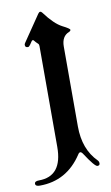

<svg xmlns="http://www.w3.org/2000/svg" viewBox="-122 -566 461 798"><g transform="rotate(-10 109.0 -167.5)"><path d="M-20 166.5Q79.1 166.5 79.1 42.5V-383.3Q79.1 -390.1 75.2 -393.6Q66.9 -400.9 60.5 -409.2Q58.6 -412.1 55.9 -412.1Q53.2 -412.1 50.3 -408.2L41 -394.5Q36.1 -387.2 31.2 -387.2Q19.5 -387.2 19.5 -397.9Q19.5 -401.9 22.5 -406.2L97.7 -516.6Q102.1 -522.9 106.4 -522.9Q110.8 -522.9 114.7 -517.6Q153.8 -464.8 187 -447.8Q217.3 -432.6 217.3 -427.5Q217.3 -422.4 210 -419.4Q178.2 -406.7 178.2 -363.3V-26.4Q178.2 70.3 234.9 127Q240.2 132.3 240.2 140.1Q240.2 149.4 230 149.4Q218.8 149.4 179.7 89.4Q174.3 81.1 169.2 81.1Q164.1 81.1 159.7 88.4Q94.2 188.5 -20 188.5Q-38.6 188.5 -38.6 177.5Q-38.6 166.5 -20 166.5Z"/></g></svg>

Font: UnifrakturMaguntia19
Style: Book
Weight: 400
Designer: j. 'mach' wust, Gerrit Ansmann, Georg Duffner, based on a font by Peter Wiegel, original typeface by Carl Albert Fahrenw
Version: Version 2017-03-19